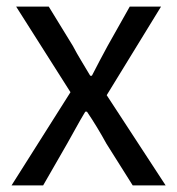

<svg xmlns="http://www.w3.org/2000/svg" viewBox="-20 -563 538 583"><path d="M15 0H111L184 -127C203 -160 220 -193 239 -224H244C265 -193 285 -160 303 -127L383 0H483L304 -274L469 -543H374L307 -424C290 -393 275 -364 259 -333H254C236 -364 217 -393 201 -424L128 -543H29L194 -283Z"/></svg>

Font: GenYoGothic2 TW R
Style: Regular
Weight: 400
Version: Version 2.100;PS 2.1;hotconv 16.6.51;makeotf.lib2.5.65220 DE